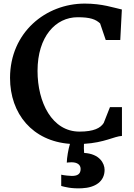

<svg xmlns="http://www.w3.org/2000/svg" viewBox="-20 -785 744 1064"><path d="M35.6 -353.5C35.6 -154.3 160.2 -2.9 367.7 12.2C358.4 42.5 350.6 89.4 350.1 116.2C352.1 115.7 368.7 114.3 376.5 114.3C408.2 114.3 426.8 127.9 426.8 151.4C426.8 182.1 405.8 189.9 377.9 189.9C368.2 189.9 335 187 319.3 183.1V245.6C339.8 251 375 261.2 434.1 258.3C507.8 254.9 559.6 220.7 559.6 156.2C559.6 120.6 532.2 67.4 446.3 62.5C444.8 47.9 444.3 28.3 445.3 12.2C560.5 5.4 612.8 -29.8 655.8 -31.7V-191.4H589.4L554.7 -103.5C537.1 -75.7 500.5 -55.7 420.4 -55.7C268.6 -55.7 188 -216.8 188 -392.1C188 -582.5 288.6 -689.5 410.2 -689.5C480 -689.5 509.8 -678.2 534.7 -655.3L565.9 -563.5H646.5L655.3 -732.4C611.3 -741.7 546.9 -765.1 449.7 -765.1C233.9 -765.1 36.1 -606 35.6 -353.5Z"/></svg>

Font: Merriweather
Style: Bold
Weight: 700
Designer: Eben Sorkin ( eben@eyebytes.com )
Foundry: Sorkin Type Co.
Version: Version 1.003